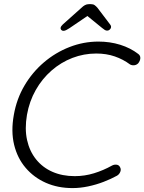

<svg xmlns="http://www.w3.org/2000/svg" viewBox="-20 -913 708 942"><path d="M658.2 -648.4Q668.9 -640.6 668.5 -627.9Q668 -615.2 658.2 -602.5Q649.4 -593.8 638.2 -592.8Q627 -591.8 618.2 -596.7Q584 -622.1 543 -636.2Q502 -650.4 452.1 -650.4Q391.6 -650.4 335.4 -628.9Q279.3 -607.4 232.9 -566.9Q186.5 -526.4 155.3 -471.2Q124 -416 112.3 -349.6Q100.6 -281.2 112.8 -226.1Q125 -170.9 157.2 -130.9Q189.5 -90.8 237.8 -69.8Q286.1 -48.8 346.7 -48.8Q395.5 -48.8 441.4 -63Q487.3 -77.1 529.3 -100.6Q540 -106.4 551.8 -105Q563.5 -103.5 568.4 -93.8Q575.2 -83 570.3 -70.3Q565.4 -57.6 553.7 -50.8Q525.4 -35.2 488.8 -21Q452.1 -6.8 412.6 1.5Q373 9.8 335.9 9.8Q263.7 9.8 205.1 -16.1Q146.5 -42 106 -89.4Q65.4 -136.7 49.3 -202.6Q33.2 -268.6 47.9 -349.6Q61.5 -427.7 100.1 -493.2Q138.7 -558.6 195.3 -606.9Q252 -655.3 320.8 -682.1Q389.6 -709 462.9 -709Q519.5 -709 569.8 -693.4Q620.1 -677.7 658.2 -648.4ZM420.9 -842.8 320.3 -774.4Q312.5 -769.5 305.2 -765.6Q297.9 -761.7 291 -761.7Q284.2 -761.7 280.3 -766.6Q276.4 -771.5 277.3 -776.4Q278.3 -781.2 280.8 -784.7Q283.2 -788.1 288.1 -793L379.9 -875Q387.7 -882.8 396.5 -887.7Q405.3 -892.6 416 -892.6H426.8Q437.5 -892.6 444.3 -887.7Q451.2 -882.8 458 -875L519.5 -793.9Q523.4 -789.1 524.4 -785.2Q525.4 -781.2 524.4 -777.3Q523.4 -772.5 518.1 -767.6Q512.7 -762.7 505.9 -762.7Q500 -762.7 494.1 -766.1Q488.3 -769.5 481.4 -775.4L402.3 -839.8Z"/></svg>

Font: Quicksand
Style: Italic
Weight: 400
Designer: Andrew Paglinawan
Foundry: Andrew Paglinawan
Version: Version 3.006